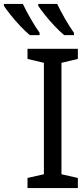

<svg xmlns="http://www.w3.org/2000/svg" viewBox="-101 -964 419 984"><path d="M298 0H40V-52L124 -71V-642L40 -662V-714H298V-662L214 -642V-71L298 -52ZM192 -944Q208 -910 232.5 -867.5Q257 -825 278 -796V-784H228Q206 -802 179 -830.5Q152 -859 129 -888Q106 -917 95 -934V-944ZM16 -944Q32 -910 56.5 -867.5Q81 -825 102 -796V-784H52Q30 -802 3 -830.5Q-24 -859 -47 -888Q-70 -917 -81 -934V-944Z"/></svg>

Font: Noto Sans IKEA
Style: Regular
Weight: 400
Designer: Monotype Design Team
Foundry: Monotype Imaging Inc.
Version: Version 2.001